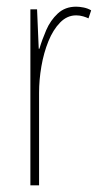

<svg xmlns="http://www.w3.org/2000/svg" viewBox="-20 -648 302 575"><path d="M208 -628Q218 -628 230.5 -625.5Q243 -623 253 -617L245 -593Q239 -596 229 -599Q219 -602 208 -602Q181 -602 160 -580.5Q139 -559 125 -524.5Q111 -490 104 -449.5Q97 -409 97 -370V-93H71V-620H91L96 -502H98Q106 -529 118.5 -558Q131 -587 153 -607.5Q175 -628 208 -628Z"/></svg>

Font: Noto Sans Kannada UI ExtraCondensed Thin
Style: Regular
Weight: 100
Width: 2
Designer: Jelle Bosma - Monotype Design Team
Foundry: Monotype Imaging Inc.
Version: Version 2.005; ttfautohint (v1.8.4.7-5d5b)